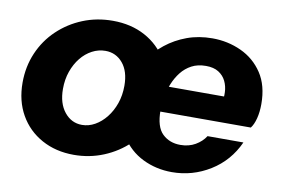

<svg xmlns="http://www.w3.org/2000/svg" viewBox="-62 -622 1073 733"><g transform="rotate(10 474.5 -255.0)"><path d="M262 10Q192 10 137.5 -20Q83 -50 52.5 -103.5Q22 -157 22 -228Q22 -290 45 -343.5Q68 -397 109.5 -436.5Q151 -476 205 -498Q259 -520 321 -520Q392 -520 446.5 -490.5Q501 -461 532 -408.5Q563 -356 563 -285Q563 -223 539 -169Q515 -115 473.5 -75Q432 -35 377.5 -12.5Q323 10 262 10ZM273 -108Q299 -108 323 -121.5Q347 -135 366 -159Q385 -183 396 -214.5Q407 -246 407 -283Q407 -339 380.5 -370.5Q354 -402 313 -402Q286 -402 261.5 -389Q237 -376 218.5 -353Q200 -330 189 -299Q178 -268 178 -231Q178 -175 205 -141.5Q232 -108 273 -108ZM642 10Q581 10 529 -15.5Q477 -41 445 -91.5Q413 -142 413 -216Q413 -263 426.5 -307.5Q440 -352 465.5 -390.5Q491 -429 527.5 -458Q564 -487 609 -503.5Q654 -520 707 -520Q767 -520 819 -496Q871 -472 902.5 -424.5Q934 -377 934 -305Q934 -274 927.5 -249Q921 -224 910 -210H497L518 -309H813L784 -279Q790 -302 789 -325.5Q788 -349 778.5 -368.5Q769 -388 750 -400Q731 -412 701 -412Q669 -412 645.5 -399.5Q622 -387 605.5 -366Q589 -345 578.5 -319Q568 -293 563.5 -266Q559 -239 559 -215Q559 -151 586.5 -124.5Q614 -98 656 -98Q689 -98 714 -112.5Q739 -127 753 -149H892Q858 -74 790 -32Q722 10 642 10Z"/></g></svg>

Font: Instrument Sans
Style: Bold Italic
Weight: 700
Italic angle: -13°
Designer: Rodrigo Fuenzalida
Foundry: fragTYPE
Version: Version 1.000;gftools[0.9.28]